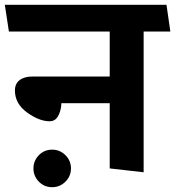

<svg xmlns="http://www.w3.org/2000/svg" viewBox="-31 -700 728 798"><path d="M425 0V-271H224Q224 -249 214.5 -225.5Q205 -202 185 -197Q183 -197 180.5 -196.5Q178 -196 175 -196Q132 -196 81.5 -232.5Q31 -269 31 -324Q31 -352 50.5 -367Q70 -382 104 -382H425V-569H6L-11 -680H661L677 -569H566V16ZM186 78Q153 78 130.5 55Q108 32 108 0Q108 -32 130.5 -55Q153 -78 186 -78Q218 -78 241 -55Q264 -32 264 0Q264 32 241 55Q218 78 186 78Z"/></svg>

Font: Palanquin Dark
Style: Regular
Weight: 400
Designer: Pria Ravichandran
Version: Version 1.000